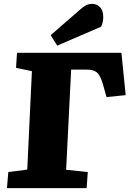

<svg xmlns="http://www.w3.org/2000/svg" viewBox="-20 -973 674 993"><path d="M23 -83 121 -96 145 -605 63 -622 68 -700H608L630 -481L531 -471L511 -542Q498 -585 480.5 -599Q463 -613 428 -613H348L322 -95L434 -83L428 0H16ZM395 -924Q413 -940 426.5 -946.5Q440 -953 458 -953Q479 -953 496.5 -936.5Q514 -920 514 -885Q514 -875 511.5 -860.5Q509 -846 503 -835L276 -737L242 -791Z"/></svg>

Font: Literata 12pt ExtraBold
Style: Italic
Weight: 800
Italic angle: -2°
Designer: Latin by Veronika Burian and Jose Scaglione. Greek by Irene Vlachou. Cyrillic by Vera Evstafieva
Foundry: TypeTogether
Version: Version 3.002